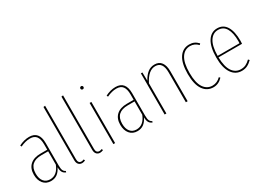

<svg xmlns="http://www.w3.org/2000/svg" viewBox="-27 -1411 2846 2097"><g transform="rotate(-30 1396.0 -363.0)"><path d="M338.9 -96.2Q338.9 -55.2 347.4 -35.2Q356 -15.1 377 -5.9L372.1 9.8Q344.7 -0.5 332 -22.5Q319.3 -44.4 318.8 -85.9Q295.4 -37.6 262.7 -13.9Q230 9.8 184.1 9.8Q123 9.8 88.1 -32.5Q53.2 -74.7 53.2 -144Q53.2 -222.7 100.1 -265.4Q147 -308.1 231 -308.1H316.9V-377Q316.9 -441.9 292.5 -475.3Q268.1 -508.8 212.9 -508.8Q156.2 -508.8 91.8 -478L84 -495.1Q149.9 -528.8 213.9 -528.8Q338.9 -528.8 338.9 -378.9ZM184.1 -11.2Q273.9 -11.2 316.9 -120.1V-288.1H232.9Q77.1 -288.1 77.1 -144Q77.1 -81.1 105.5 -46.1Q133.8 -11.2 184.1 -11.2Z M575.7 9.8Q547.4 9.8 531 -8.8Q514.6 -27.3 514.6 -61V-732.9L536.6 -735.8V-61Q536.6 -9.8 577.6 -9.8Q590.3 -9.8 608.9 -17.1L615.7 0Q593.3 9.8 575.7 9.8Z M802.2 9.8Q773.9 9.8 757.6 -8.8Q741.2 -27.3 741.2 -61V-732.9L763.2 -735.8V-61Q763.2 -9.8 804.2 -9.8Q816.9 -9.8 835.4 -17.1L842.3 0Q819.8 9.8 802.2 9.8Z M983.9 -724.1Q992.2 -724.1 997.6 -718.3Q1002.9 -712.4 1002.9 -704.1Q1002.9 -696.3 997.6 -690.7Q992.2 -685.1 983.9 -685.1Q975.1 -685.1 969.5 -690.7Q963.9 -696.3 963.9 -704.1Q963.9 -712.9 969.5 -718.5Q975.1 -724.1 983.9 -724.1ZM995.1 -519V0H973.1V-519Z M1428.7 -96.2Q1428.7 -55.2 1437.3 -35.2Q1445.8 -15.1 1466.8 -5.9L1461.9 9.8Q1434.6 -0.5 1421.9 -22.5Q1409.2 -44.4 1408.7 -85.9Q1385.3 -37.6 1352.5 -13.9Q1319.8 9.8 1273.9 9.8Q1212.9 9.8 1178 -32.5Q1143.1 -74.7 1143.1 -144Q1143.1 -222.7 1189.9 -265.4Q1236.8 -308.1 1320.8 -308.1H1406.7V-377Q1406.7 -441.9 1382.3 -475.3Q1357.9 -508.8 1302.7 -508.8Q1246.1 -508.8 1181.6 -478L1173.8 -495.1Q1239.7 -528.8 1303.7 -528.8Q1428.7 -528.8 1428.7 -378.9ZM1273.9 -11.2Q1363.8 -11.2 1406.7 -120.1V-288.1H1322.8Q1167 -288.1 1167 -144Q1167 -81.1 1195.3 -46.1Q1223.6 -11.2 1273.9 -11.2Z M1795.4 -528.8Q1852.1 -528.8 1880.9 -489.3Q1909.7 -449.7 1909.7 -378.9V0H1887.2V-377Q1887.2 -508.8 1793.5 -508.8Q1705.6 -508.8 1641.6 -380.9V0H1619.6V-519H1638.7L1640.6 -414.1Q1670.9 -469.7 1708.3 -499.3Q1745.6 -528.8 1795.4 -528.8Z M2232.9 -528.8Q2266.6 -528.8 2293 -517.1Q2319.3 -505.4 2344.2 -479L2331.1 -464.8Q2288.6 -508.8 2232.9 -508.8Q2163.1 -508.8 2122.6 -446.5Q2082 -384.3 2082 -256.8Q2082 -131.8 2122.6 -71.5Q2163.1 -11.2 2231.9 -11.2Q2290 -11.2 2335.9 -57.1L2348.1 -43.9Q2298.3 9.8 2232.9 9.8Q2152.3 9.8 2105.7 -57.4Q2059.1 -124.5 2059.1 -256.8Q2059.1 -390.6 2105.2 -459.7Q2151.4 -528.8 2232.9 -528.8Z M2739.7 -284.2Q2739.7 -268.6 2737.8 -246.1H2440.9Q2443.8 -126.5 2483.6 -68.8Q2523.4 -11.2 2589.8 -11.2Q2626 -11.2 2652.8 -24.4Q2679.7 -37.6 2708 -64.9L2721.7 -50.8Q2691.4 -20.5 2660.6 -5.4Q2629.9 9.8 2590.8 9.8Q2511.2 9.8 2465.1 -58.3Q2418.9 -126.5 2418.9 -254.9Q2418.9 -387.7 2463.6 -458.3Q2508.3 -528.8 2585 -528.8Q2661.6 -528.8 2700.7 -464.8Q2739.7 -400.9 2739.7 -284.2ZM2716.8 -265.1Q2717.8 -272.9 2717.8 -292Q2717.8 -395 2684.8 -451.9Q2651.9 -508.8 2585 -508.8Q2521 -508.8 2481.7 -448.5Q2442.4 -388.2 2440.9 -265.1Z"/></g></svg>

Font: Fira Sans Compressed Thin
Style: Regular
Weight: 100
Width: 1
Designer: Carrois Corporate & Edenspiekermann AG
Foundry: Carrois Corporate GbR & Edenspiekermann AG
Version: Version 4.203;PS 004.203;hotconv 1.0.88;makeotf.lib2.5.64775